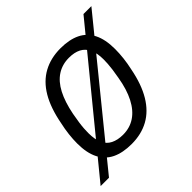

<svg xmlns="http://www.w3.org/2000/svg" viewBox="-198 -711 894 894"><g transform="rotate(-45 249.0 -263.5)"><path d="M209 12Q151 12 111.5 -7Q72 -26 51.5 -66.5Q31 -107 31 -169Q31 -197 34.5 -227.5Q38 -258 45 -289Q61 -374 93.5 -429Q126 -484 175.5 -511Q225 -538 289 -538Q347 -538 386.5 -519Q426 -500 446.5 -459.5Q467 -419 467 -356Q467 -327 463.5 -296.5Q460 -266 453 -235Q437 -152 404 -97Q371 -42 322 -15Q273 12 209 12ZM211 -47Q256 -47 290.5 -70Q325 -93 348.5 -138.5Q372 -184 383 -250Q388 -277 390.5 -296.5Q393 -316 394 -331Q395 -346 395 -359Q395 -401 382.5 -427.5Q370 -454 346 -466.5Q322 -479 286 -479Q242 -479 208 -457Q174 -435 151 -391Q128 -347 115 -281Q110 -254 107 -233Q104 -212 103 -196.5Q102 -181 102 -167Q102 -125 114 -98.5Q126 -72 151 -59.5Q176 -47 211 -47ZM-32 48 478 -575H530L23 48Z"/></g></svg>

Font: Archivo SemiCondensed Light
Style: Italic
Weight: 300
Width: 4
Italic angle: -10°
Designer: Hector Gatti
Foundry: Omnibus-Type
Version: Version 2.001